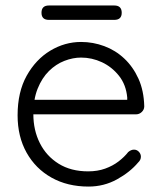

<svg xmlns="http://www.w3.org/2000/svg" viewBox="-20 -677 596 707"><path d="M306 10Q228.5 10 169.8 -22.9Q111 -55.8 77.9 -114.9Q44.8 -174 44.8 -252.5Q44.8 -338 78.2 -398.1Q111.8 -458.2 165.1 -490.4Q218.5 -522.5 278.5 -522.5Q322.8 -522.5 364.1 -507.1Q405.5 -491.8 437.9 -461.2Q470.2 -430.8 490 -386.9Q509.8 -343 511.2 -285.2Q511 -273.2 502 -264.6Q493 -256 481 -256H79.5L67.5 -309.5H461.5L448.5 -297.8V-318Q444.2 -365 418.2 -397.8Q392.2 -430.5 355.4 -447.8Q318.5 -465 278.5 -465Q248.5 -465 217.2 -452.9Q186 -440.8 160.2 -415.4Q134.5 -390 118.6 -350.5Q102.8 -311 102.8 -256.8Q102.8 -197.5 126.8 -149.9Q150.8 -102.2 196 -74.1Q241.2 -46 304.5 -46Q339.2 -46 367.2 -56.1Q395.2 -66.2 416.6 -82.6Q438 -99 452 -117Q462.5 -126 473.2 -126Q484 -126 491.4 -118.1Q498.8 -110.2 498.8 -100Q498.8 -88 488.8 -78.8Q459 -43.2 410.9 -16.6Q362.8 10 306 10ZM400.8 -603.8H160.2Q132.8 -603.8 132.8 -630Q132.8 -656.8 160.2 -656.8H400.8Q428.2 -656.8 428.2 -630Q428.2 -603.8 400.8 -603.8Z"/></svg>

Font: Quicksand Variable Light
Style: Regular
Weight: 300
Designer: Andrew Paglinawan
Foundry: Andrew Paglinawan
Version: Version 3.004